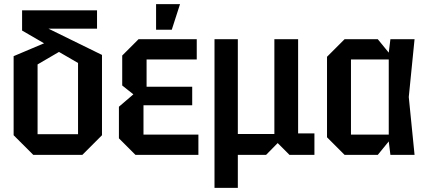

<svg xmlns="http://www.w3.org/2000/svg" viewBox="-20 -750 2068 930"><path d="M141 0 46 -95V-478L226 -554L294 -515L162 -438V-100H358V-445L87 -602V-700H450V-611H215L474 -484V-95L379 0Z M636 0 556 -80V-233L626 -293L572 -336V-481L651 -560H933V-462H690V-330H911V-240H675V-98H941V0ZM736 -606V-730H852L812 -606Z M1019 160V-560H1132V-101H1309V-560H1424V-104H1503V0H1382L1325 -57L1269 0H1132V160Z M1649 0 1564 -85V-475L1649 -560H1810L1863 -495L1871 -560H1988L1960 -280L1988 0H1871L1863 -65L1810 0ZM1680 -98H1863V-462H1680Z"/></svg>

Font: Tektur SemiCondensed Medium
Style: Regular
Weight: 500
Width: 4
Designer: Adam Jagosz
Foundry: Adam Jagosz
Version: Version 1.005;gftools[0.9.30]